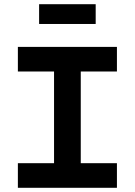

<svg xmlns="http://www.w3.org/2000/svg" viewBox="-20 -893 640 913"><path d="M536 -670H65V-553H237V-117H65V0H536V-117H364V-553H536ZM166 -779H435V-873H166Z"/></svg>

Font: LT Wave Mono Bold
Style: Regular
Weight: 700
Designer: Daniel Lyons
Version: Version 2.5 (Glyphs App)